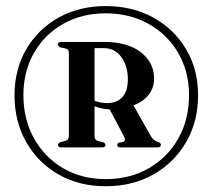

<svg xmlns="http://www.w3.org/2000/svg" viewBox="-20 -770 718 648"><path d="M337 -141.5Q247 -141.5 177.5 -181.2Q108 -221 68.5 -290.5Q29 -360 29 -448Q29 -536 68.8 -604Q108.5 -672 178 -710.8Q247.5 -749.5 337 -749.5Q427 -749.5 497.2 -710.8Q567.5 -672 608 -604Q648.5 -536 648.5 -448Q648.5 -360 608.2 -290.5Q568 -221 497.8 -181.2Q427.5 -141.5 337 -141.5ZM337 -165.5Q418.5 -165.5 482.2 -202.2Q546 -239 582 -303Q618 -367 618 -448.5Q618 -528.5 581.5 -591.2Q545 -654 481.2 -689.5Q417.5 -725 337 -725Q256.5 -725 193.8 -689.8Q131 -654.5 95 -592Q59 -529.5 59 -448.5Q59 -367 94.8 -303Q130.5 -239 193 -202.2Q255.5 -165.5 337 -165.5ZM500 -505Q500 -473 481.2 -449.5Q462.5 -426 430.5 -414.5L489 -310.5Q498 -295 513.5 -291Q523 -287.5 523 -281.5Q523 -272.5 511 -272.5H387Q375.5 -272.5 375.5 -281Q375.5 -285.5 381.5 -288.5L393 -290.5Q407 -293.5 397.5 -311.5L350 -401Q335.5 -401.5 322.8 -404.2Q310 -407 299 -411.5V-311.5Q299 -297.5 311 -294L328 -290Q336 -286.5 336 -281Q336 -272.5 324 -272.5H187.5Q175.5 -272.5 175.5 -281Q175.5 -287 184.5 -290.5L200 -294.5Q212.5 -297.5 212.5 -311.5V-590.5Q212.5 -603.5 202.5 -606L184.5 -610Q175.5 -613 175.5 -620Q175.5 -628.5 188 -628.5H330.5Q410.5 -628.5 455.2 -593.8Q500 -559 500 -505ZM299 -607.5V-430Q319 -422 342 -422Q374.5 -422 393 -442.2Q411.5 -462.5 411.5 -502Q411.5 -548 389.2 -577.8Q367 -607.5 330.5 -607.5Z"/></svg>

Font: Fraunces 72pt S000 SemiBold
Style: Regular
Weight: 600
Version: Version 1.000; ttfautohint (v1.8.3)